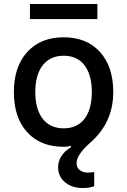

<svg xmlns="http://www.w3.org/2000/svg" viewBox="-20 -730 641 968"><path d="M398 218Q342 218 307.5 188.5Q273 159 273 114Q273 52 337 13V4Q325 10 301 10Q184 10 117 -63.5Q50 -137 50 -266Q50 -394 117.5 -468Q185 -542 301 -542Q417 -542 484 -468Q551 -394 551 -266Q551 -110 432 -8Q366 51 366 92Q366 115 382 127.5Q398 140 422 140Q446 140 455 137V209Q430 218 398 218ZM195.5 -131Q233 -83 301 -83Q369 -83 406 -131Q443 -179 443 -266Q443 -353 406 -401Q369 -449 301 -449Q233 -449 195.5 -401Q158 -353 158 -266Q158 -179 195.5 -131ZM471 -710V-634H131V-710Z"/></svg>

Font: Manrope Medium
Style: Medium
Weight: 500
Designer: Mikhail Sharanda
Foundry: Mikhail Sharanda
Version: Version 4.000;hotconv 1.0.109;makeotfexe 2.5.65596